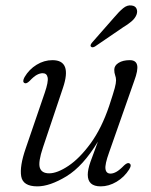

<svg xmlns="http://www.w3.org/2000/svg" viewBox="-20 -670 551 699"><path d="M450.5 -75.5Q461 -70.5 450.5 -53.5Q432.5 -25 404.2 -8.2Q376 8.5 346.5 8.5Q299.5 8.5 299.5 -34Q299.5 -52.5 309.2 -80.5Q319 -108.5 336.5 -154.5Q282.5 -65 222 -28.2Q161.5 8.5 116 8.5Q63.5 8.5 57.2 -28Q51 -64.5 73.5 -129.5L143 -332.5Q156.5 -372 153.5 -387.8Q150.5 -403.5 135.5 -403.5Q125.5 -403.5 114.2 -397.5Q103 -391.5 87.5 -375Q76 -364 69.5 -367.5Q60 -372 69.5 -389.5Q86 -417.5 113.2 -434.2Q140.5 -451 171 -451Q243.5 -451 209 -349.5L136.5 -133.5Q118.5 -80 125 -59.5Q131.5 -39 159 -39Q188.5 -39 229.2 -66.2Q270 -93.5 310 -148.2Q350 -203 377.5 -284.5Q393 -331.5 397.8 -349.5Q402.5 -367.5 402.5 -377.5Q402.5 -387.5 399.2 -396.2Q396 -405 396 -416Q396 -431.5 411.8 -441.2Q427.5 -451 452.5 -451Q475 -451 479.2 -433Q483.5 -415 468.5 -375L377 -114.5Q361.5 -71.5 364 -54.8Q366.5 -38 382.5 -38Q392 -38 403.8 -44.5Q415.5 -51 432 -68Q444 -79 450.5 -75.5ZM395.5 -606.5Q413.5 -628 428.5 -640.2Q443.5 -652.5 459 -650Q472.5 -648.5 477 -638.5Q481.5 -628.5 477 -616.5Q472 -603.5 459.2 -592.5Q446.5 -581.5 428 -570.5L325.5 -500.5Q315.5 -495 311 -500.5Q308.5 -503.5 310.5 -507.8Q312.5 -512 316 -516Z"/></svg>

Font: Fraunces 72pt S050 Light
Style: Italic
Weight: 300
Italic angle: -16°
Version: Version 1.000; ttfautohint (v1.8.3)